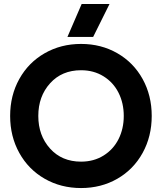

<svg xmlns="http://www.w3.org/2000/svg" viewBox="-20 -931 811 962"><path d="M386.2 -710.9Q486.8 -710.9 567.9 -664.3Q648.9 -617.7 694.6 -535.2Q740.2 -452.6 740.2 -350.1Q740.2 -247.6 694.6 -164.8Q648.9 -82 567.9 -35.4Q486.8 11.2 386.2 11.2Q285.2 11.2 203.9 -35.4Q122.6 -82 76.7 -164.8Q30.8 -247.6 30.8 -350.1Q30.8 -452.6 76.7 -535.2Q122.6 -617.7 203.9 -664.3Q285.2 -710.9 386.2 -710.9ZM386.2 -121.1Q449.7 -121.1 498.8 -151.6Q547.9 -182.1 574 -234.1Q600.1 -286.1 600.1 -350.1Q600.1 -414.1 574 -466.1Q547.9 -518.1 498.8 -548.6Q449.7 -579.1 386.2 -579.1Q290 -579.1 231 -513.7Q171.9 -448.2 171.9 -350.1Q171.9 -252 231 -186.5Q290 -121.1 386.2 -121.1ZM317.9 -746.1 389.2 -911.1H528.8L446.8 -746.1Z"/></svg>

Font: TASA Explorer
Style: Bold
Weight: 700
Designer: Weizhong Zhang
Foundry: Local Remote
Version: Version 1.000;Glyphs 3.1.2 (3151)